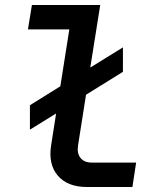

<svg xmlns="http://www.w3.org/2000/svg" viewBox="-20 -750 640 770"><path d="M100 -230V-328L222 -404L258 -632H92L108 -730H382L342 -479L473 -560V-462L325 -370L293 -167Q288 -135 303 -116.5Q318 -98 348 -98H526L511 0H329Q251 0 212 -45.5Q173 -91 185 -167L205 -295Z"/></svg>

Font: NKDuy Mono SemiBold
Style: Italic
Weight: 600
Italic angle: -9°
Monospace: yes
Designer: NKDuy
Foundry: NKDuy
Version: Version 2.251; ttfautohint (v1.8.4.7-5d5b)